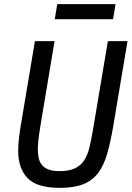

<svg xmlns="http://www.w3.org/2000/svg" viewBox="-20 -897 640 929"><path d="M244 -698 176 -291Q168 -242 165.5 -217Q163 -192 163 -175Q163 -151 167.5 -131Q172 -111 184 -97.5Q196 -84 216 -76.5Q236 -69 268 -69Q314 -69 342.5 -82.5Q371 -96 387.5 -121.5Q404 -147 413 -184.5Q422 -222 430 -270L502 -698H597L528 -287Q515 -211 499 -154.5Q483 -98 455.5 -61Q428 -24 383.5 -6Q339 12 269 12Q159 12 113.5 -35Q68 -82 68 -168Q68 -199 73 -238.5Q78 -278 85 -317L149 -698ZM257 -877H539L527 -804H245Z"/></svg>

Font: IBM Plex Mono Text
Style: Italic
Weight: 450
Italic angle: -9°
Monospace: yes
Designer: Mike Abbink, Paul van der Laan, Pieter van Rosmalen
Foundry: Bold Monday
Version: Version 2.1